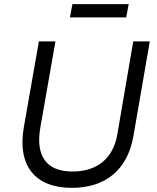

<svg xmlns="http://www.w3.org/2000/svg" viewBox="-20 -900 758 928"><path d="M327 8C488 8 596 -77 625 -243L704 -700H624L547 -250C527 -136 452 -71 330 -71C204 -71 151 -146 175 -284L248 -700H168L95 -284C63 -99 150 8 327 8ZM318 -816H590L602 -880H330Z"/></svg>

Font: Fixel Display
Style: Italic
Weight: 400
Italic angle: -10°
Designer: AlfaBravo + MacPaw
Foundry: Kyrylo Tkachov, Marchela Mozhyna, Serhii Makarenko, Maria Weinstein, Zakhar Kryvoshyya
Version: Version 1.210;Glyphs 3.2 (3217)